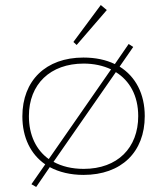

<svg xmlns="http://www.w3.org/2000/svg" viewBox="-20 -688 665 764"><path d="M285 -509 405 -648 381 -668 272 -521ZM124 56 178 -23C215 -3 261 8 312 8C463 8 556 -83 556 -226C556 -314 520 -383 456 -423L510 -501L492 -513L437 -433C402 -450 360 -459 312 -459C162 -459 69 -367 69 -225C69 -141 102 -74 160 -34L105 45ZM95 -226C95 -353 180 -435 313 -435C353 -435 390 -427 422 -412L174 -55C124 -91 95 -150 95 -226ZM313 -16C266 -16 226 -26 193 -44L441 -401C496 -367 530 -307 530 -226C530 -100 448 -16 313 -16Z"/></svg>

Font: Inconsolata Expanded ExtraLight
Style: Regular
Weight: 200
Width: 7
Monospace: yes
Designer: Raph Levien, Cyreal, Brenton Simpson
Foundry: Raph Levien, Cyreal, Google
Version: Version 3.100